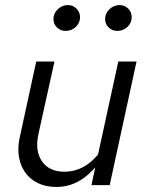

<svg xmlns="http://www.w3.org/2000/svg" viewBox="-20 -731 581 758"><path d="M203 7Q149 7 112 -18.5Q75 -44 60.5 -88.5Q46 -133 58 -189L123 -488H195L132 -203Q117 -136 145.5 -94.5Q174 -53 234 -53Q272 -53 305.5 -70Q339 -87 367 -121L447 -488H519L413 0H341L356 -70Q323 -32 285 -12.5Q247 7 203 7ZM239 -609Q219 -609 205 -622.5Q191 -636 191 -656Q191 -678 208 -694.5Q225 -711 248 -711Q268 -711 282 -697Q296 -683 296 -663Q296 -641 279.5 -625Q263 -609 239 -609ZM443 -609Q423 -609 409 -622.5Q395 -636 395 -656Q395 -678 412 -694.5Q429 -711 452 -711Q472 -711 486 -697Q500 -683 500 -663Q500 -641 483.5 -625Q467 -609 443 -609Z"/></svg>

Font: Red Hat Text
Style: Italic
Weight: 400
Italic angle: -12°
Designer: Pentagram, MCKL
Foundry: Pentagram, MCKL
Version: Version 1.023